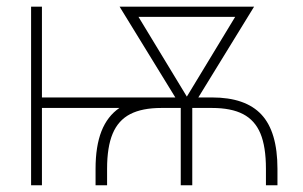

<svg xmlns="http://www.w3.org/2000/svg" viewBox="-20 -550 900 570"><path d="M335 -530.3H734.4L568.8 -260.7H609.4Q709 -260.7 756.3 -209.7Q803.7 -158.7 803.7 -48.8V0H769.5V-48.8Q769.5 -114.3 753.2 -153.6Q736.8 -192.9 701.7 -211.2Q666.5 -229.5 609.4 -229.5H550.8V0H516.6V-229.5H459Q401.9 -229.5 366.5 -211.2Q331.1 -192.9 314.5 -153.3Q297.9 -113.8 297.9 -48.8V0H263.7V-48.8Q263.7 -115.7 281.2 -160.4Q298.8 -205.1 334.5 -229.5H104.5V0H72.3V-530.3H104.5V-260.7H500.5ZM534.7 -263.2 678.2 -500H391.1Z"/></svg>

Font: Pretendard GOV Thin
Style: Regular
Weight: 100
Designer: Base glyphs from Inter by Rasmus Andersson; Hangeul glyphs from Noto Sans CJK(Source Han Sans) by Jang Soo-young and Kan
Foundry: Kil Hyung-jin
Version: Version 1.309